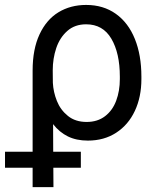

<svg xmlns="http://www.w3.org/2000/svg" viewBox="-70 -557 632 774"><path d="M277.3 -537.1Q346.7 -537.1 397 -501.2Q447.3 -465.3 473.6 -400.1Q500 -335 500 -248V-238.3Q500 -166 473.6 -109.9Q447.3 -53.7 398.4 -22Q349.6 9.8 284.2 9.8Q237.8 9.8 203.6 -7.1Q169.4 -23.9 144 -56.6L144.5 54.7H255.9V119.1H145L145.5 197.3H61.5V119.1H-49.8V54.7H61.5V-272.5Q61.5 -358.9 89.4 -418.5Q117.2 -478 165.8 -507.6Q214.4 -537.1 277.3 -537.1ZM143.1 -223.1Q145 -186 159.4 -149.9Q173.8 -113.8 203.9 -89.6Q233.9 -65.4 279.3 -65.4Q323.2 -65.4 353.5 -88.6Q383.8 -111.8 398.4 -151.1Q413.1 -190.4 413.1 -238.3V-248Q413.1 -342.8 378.9 -400.9Q344.7 -459 277.3 -459Q231.4 -459 201.2 -432.1Q170.9 -405.3 156.7 -363Q142.6 -320.8 142.6 -273.4Z"/></svg>

Font: Pretendard GOV
Style: Regular
Weight: 400
Designer: Base glyphs from Inter by Rasmus Andersson; Hangeul glyphs from Noto Sans CJK(Source Han Sans) by Jang Soo-young and Kan
Foundry: Kil Hyung-jin
Version: Version 1.309